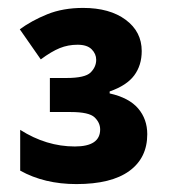

<svg xmlns="http://www.w3.org/2000/svg" viewBox="-20 -873 428 485"><path d="M190 -853Q257 -853 297.5 -823Q338 -793 338 -744Q338 -708 319 -682.5Q300 -657 257 -642V-637Q306 -626 329 -599Q352 -572 352 -534Q352 -474 306.5 -441Q261 -408 173 -408Q92 -408 31 -442V-545Q97 -503 169 -503Q233 -503 233 -546Q233 -563 219 -576.5Q205 -590 159 -590H106V-676H148Q195 -676 209 -690Q223 -704 223 -722Q223 -737 211.5 -748.5Q200 -760 176 -760Q152 -760 131 -751.5Q110 -743 83 -723L30 -799Q60 -821 99.5 -837Q139 -853 190 -853Z"/></svg>

Font: Noto Sans ExtraBold
Style: Regular
Weight: 800
Designer: Monotype Design Team
Foundry: Monotype Imaging Inc.
Version: Version 2.007